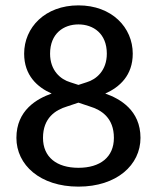

<svg xmlns="http://www.w3.org/2000/svg" viewBox="-20 -686 590 722"><path d="M275 15.8C419.2 15.8 508.3 -65.8 508.3 -167.5C508.3 -271.7 430.8 -315 375.8 -334.2C430 -358.3 479.2 -402.5 479.2 -484.2C479.2 -582.5 400.8 -665.8 275 -665.8C149.2 -665.8 70.8 -582.5 70.8 -484.2C70.8 -402.5 120 -358.3 174.2 -334.2C119.2 -315 41.7 -271.7 41.7 -167.5C41.7 -65.8 130.8 15.8 275 15.8ZM275 -55C193.3 -55 141.7 -95 141.7 -167.5C141.7 -242.5 188.3 -272.5 232.5 -285.8C244.2 -290 259.2 -295 275 -300C290.8 -295 305.8 -290 317.5 -285.8C361.7 -272.5 408.3 -242.5 408.3 -167.5C408.3 -95 356.7 -55 275 -55ZM275 -594.2C330.8 -594.2 381.7 -560 381.7 -484.2C381.7 -420.8 342.5 -387.5 305.8 -376.7C296.7 -374.2 286.7 -370 275 -366.7C263.3 -370 253.3 -374.2 244.2 -376.7C207.5 -387.5 168.3 -420.8 168.3 -484.2C168.3 -560 219.2 -594.2 275 -594.2Z"/></svg>

Font: Boon Medium
Style: Regular
Weight: 500
Designer: Sungsit Sawaiwan
Foundry: FontUni
Version: Version 2.0